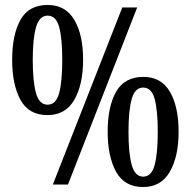

<svg xmlns="http://www.w3.org/2000/svg" viewBox="-20 -744 769 774"><path d="M171 -280Q96 -280 62.5 -341.5Q29 -403 29 -503Q29 -604 62.5 -664Q96 -724 172 -724Q244 -724 279.5 -664Q315 -604 315 -503Q315 -403 279.5 -341.5Q244 -280 171 -280ZM193 0 473 -714H533L254 0ZM172 -322Q206 -322 218.5 -369Q231 -416 231 -503Q231 -589 218.5 -635Q206 -681 172 -681Q139 -681 125.5 -635Q112 -589 112 -503Q112 -416 125 -369Q138 -322 172 -322ZM557 10Q482 10 448 -51.5Q414 -113 414 -213Q414 -314 448 -374Q482 -434 558 -434Q630 -434 665 -374Q700 -314 700 -213Q700 -113 664.5 -51.5Q629 10 557 10ZM557 -32Q591 -32 603.5 -79Q616 -126 616 -213Q616 -299 603.5 -345Q591 -391 557 -391Q524 -391 511 -345Q498 -299 498 -213Q498 -126 511 -79Q524 -32 557 -32Z"/></svg>

Font: Noto Serif Georgian ExtraCondensed SemiBold
Style: Regular
Weight: 600
Width: 2
Designer: Monotype Design Team, Akaki Razmadze
Foundry: Google LLC
Version: Version 2.003; ttfautohint (v1.8.4.7-5d5b)